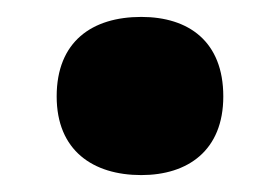

<svg xmlns="http://www.w3.org/2000/svg" viewBox="-20 -467 323 227"><path d="M47 -353C47 -289 90 -260 147 -260C202 -260 244 -289 244 -353C244 -418 203 -447 147 -447C89 -447 47 -418 47 -353Z"/></svg>

Font: Noto Sans Devanagari SemiCondensed Black
Style: Regular
Weight: 900
Width: 4
Designer: Jelle Bosma - Monotype Design Team
Foundry: Monotype Imaging Inc.
Version: Version 2.004